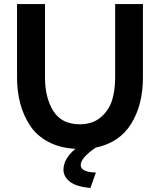

<svg xmlns="http://www.w3.org/2000/svg" viewBox="-20 -730 790 947"><path d="M548 -710H685V-348Q685 -213 627 -119.5Q569 -26 452 -2Q378 49 378 84Q378 119 453 121L426 197Q356 191 324.5 166Q293 141 293 107Q293 53 352 4Q276 0 219 -30Q162 -60 129 -109.5Q96 -159 80 -219Q64 -279 64 -348V-710H202V-348Q202 -248 243 -182.5Q284 -117 374 -117Q437 -117 477.5 -152Q518 -187 533 -236Q548 -285 548 -348Z"/></svg>

Font: Raleway-v4020
Style: Bold
Weight: 700
Designer: Matt McInerney, Pablo Impallari, Rodrigo Fuenzalida
Foundry: Matt McInerney, Pablo Impallari, Rodrigo Fuenzalida
Version: Version 4.020;PS 004.020;hotconv 1.0.88;makeotf.lib2.5.64775